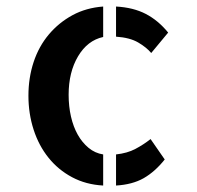

<svg xmlns="http://www.w3.org/2000/svg" viewBox="-20 -573 611 597"><path d="M450.2 -408.2Q435.5 -425.8 409.7 -440.9Q383.8 -456.1 340.8 -459V-552.7Q394.5 -549.8 433.1 -529.8Q471.7 -509.8 502.9 -471.7ZM340.8 -92.8Q376 -96.7 400.9 -109.9Q425.8 -123 448.2 -140.6L492.2 -77.1Q461.9 -39.1 426.8 -19Q391.6 1 340.8 3.9ZM68.4 -275.4Q68.4 -331.1 84.5 -379.9Q100.6 -428.7 131.8 -465.8Q163.1 -502.9 205.6 -525.9Q248 -548.8 300.8 -552.7V-458Q252 -447.3 222.7 -397.9Q193.4 -348.6 193.4 -278.3Q193.4 -242.2 200.7 -210.4Q208 -178.7 221.7 -154.3Q235.4 -129.9 255.4 -113.3Q275.4 -96.7 300.8 -92.8V3.9Q247.1 1 204.1 -22Q161.1 -44.9 130.9 -82.5Q100.6 -120.1 84.5 -169.9Q68.4 -219.7 68.4 -275.4Z"/></svg>

Font: Allerta Stencil
Style: Regular
Weight: 400
Designer: Matt McInerney
Foundry: Matt McInerney
Version: Version 1.02